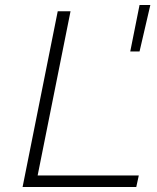

<svg xmlns="http://www.w3.org/2000/svg" viewBox="-20 -745 625 765"><path d="M210 -700H261L130 -46H533L523 0H70ZM536 -725H579L536 -540H499Z"/></svg>

Font: Montserrat Alternates Light
Style: Italic
Weight: 300
Italic angle: -11.3°
Designer: Julieta Ulanovsky
Foundry: Julieta Ulanovsky
Version: Version 7.200